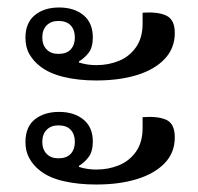

<svg xmlns="http://www.w3.org/2000/svg" viewBox="-20 -519 529 513"><path d="M237 -304Q189 -304 150 -313.5Q111 -323 87 -342Q70 -355 59 -373.5Q48 -392 48 -418Q48 -458 73 -478.5Q98 -499 138 -499Q178 -499 203 -478.5Q228 -458 228 -419Q228 -392 216.5 -377.5Q205 -363 191 -355V-352Q204 -348 215 -346.5Q226 -345 238 -345Q270 -345 298 -356.5Q326 -368 343.5 -393Q361 -418 361 -456V-485Q403 -488 425 -477Q447 -466 447 -431Q447 -390 420 -361.5Q393 -333 346 -318.5Q299 -304 237 -304ZM136 -375Q158 -375 169 -387Q180 -399 180 -419Q180 -439 169 -451Q158 -463 136 -463Q116 -463 104.5 -451Q93 -439 93 -419Q93 -399 104.5 -387Q116 -375 136 -375ZM237 -26Q189 -26 150 -35Q111 -44 87 -63Q70 -76 59 -95Q48 -114 48 -139Q48 -180 73 -200Q98 -220 138 -220Q178 -220 203 -199.5Q228 -179 228 -141Q228 -114 216.5 -99Q205 -84 191 -76V-73Q204 -69 215 -67.5Q226 -66 238 -66Q270 -66 298 -77.5Q326 -89 343.5 -114Q361 -139 361 -177V-206Q403 -209 425 -198.5Q447 -188 447 -152Q447 -111 420 -83Q393 -55 346 -40.5Q299 -26 237 -26ZM136 -96Q158 -96 169 -108Q180 -120 180 -140Q180 -160 169 -172Q158 -184 136 -184Q116 -184 104.5 -172Q93 -160 93 -140Q93 -120 104.5 -108Q116 -96 136 -96Z"/></svg>

Font: Noto Serif Thai Medium
Style: Regular
Weight: 500
Version: Version 2.001